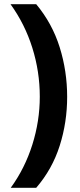

<svg xmlns="http://www.w3.org/2000/svg" viewBox="-20 -734 379 912"><path d="M299 -274Q299 -153 263.5 -41.5Q228 70 152 158H31Q98 66 133.5 -46.5Q169 -159 169 -275Q169 -394 133.5 -507Q98 -620 30 -714H152Q228 -623 263.5 -509.5Q299 -396 299 -274Z"/></svg>

Font: BC Sans
Style: Bold
Weight: 700
Designer: Monotype Design Team
Province of B.C.
Foundry: Monotype Imaging Inc.
Version: Version 2.000;GOOG;noto-source:20170915:90ef993387c0